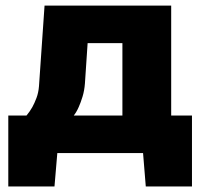

<svg xmlns="http://www.w3.org/2000/svg" viewBox="-20 -550 730 690"><path d="M9.8 120.1V-134.8H75.2Q86.4 -147.9 96.2 -165Q104 -179.2 111.1 -198Q118.2 -216.8 120.1 -240.2L140.1 -529.8H595.2V-134.8H669.9V120.1H503.9L494.1 0H186L175.8 120.1ZM245.1 -134.8H419.9V-395H294.9L285.2 -250Q283.2 -224.1 276.6 -202.6Q270 -181.2 263.2 -166Q255.4 -147.9 245.1 -134.8Z"/></svg>

Font: Russo One
Style: Regular
Weight: 400
Designer: Jovanny lemonad
Foundry: Jovanny Lemonad
Version: Version 1.000